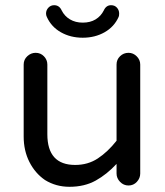

<svg xmlns="http://www.w3.org/2000/svg" viewBox="-20 -736 635 738"><path d="M298 -591Q251 -591 214 -612Q177 -633 160 -671Q157 -677 157 -684Q157 -697 166 -706.5Q175 -716 188 -716Q208 -716 217 -696Q228 -674 249 -661.5Q270 -649 298 -649Q327 -649 347.5 -661.5Q368 -674 379 -696Q388 -716 407 -716Q421 -716 429.5 -706.5Q438 -697 438 -684Q438 -675 436 -671Q419 -633 382 -612Q345 -591 298 -591ZM247 -18Q195 -18 153 -44Q115 -70 93 -113.5Q71 -157 71 -211V-488Q71 -507 85 -520Q99 -533 117 -533Q136 -533 149 -519.5Q162 -506 162 -488V-220Q162 -102 269 -102Q318 -102 356 -127Q394 -152 428 -195V-488Q428 -507 441.5 -520Q455 -533 474 -533Q492 -533 505.5 -519.5Q519 -506 519 -488V-69Q519 -51 506 -37Q493 -23 474 -23Q455 -23 441.5 -37Q428 -51 428 -69V-106Q391 -66 348 -42Q305 -18 247 -18Z"/></svg>

Font: Huninn
Style: Regular
Weight: 400
Designer: justfont
Foundry: justfont
Version: Version 1.003